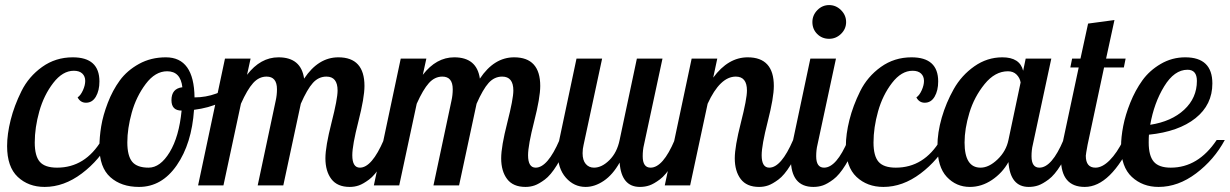

<svg xmlns="http://www.w3.org/2000/svg" viewBox="-20 -731 4849 757"><path d="M8 -155Q8 -202 22 -258Q36 -314 64.5 -371.5Q93 -429 146 -467Q199 -505 267 -505Q372 -505 372 -410Q372 -374 358 -350Q344 -326 319 -326Q297 -326 286 -347Q298 -355 307 -375Q316 -395 316 -412Q316 -430 304.5 -441Q293 -452 271 -452Q227 -452 190 -404Q153 -356 135 -292Q117 -228 117 -169Q117 -116 137 -93Q157 -70 205 -70Q316 -70 381 -179H415Q373 -100 302.5 -47Q232 6 156 6Q92 6 50 -33.5Q8 -73 8 -155Z M372 -152Q372 -190 379 -233Q386 -276 405 -325.5Q424 -375 452.5 -414Q481 -453 528 -479Q575 -505 634 -505Q745 -505 747 -347Q836 -347 911 -407L920 -380Q862 -313 745 -298Q736 -165 677 -79.5Q618 6 528 6Q458 6 415 -32.5Q372 -71 372 -152ZM482 -170Q482 -117 501 -93.5Q520 -70 566 -70Q612 -70 649 -131Q686 -192 696 -295Q656 -295 656 -336Q656 -382 699 -387Q692 -450 639 -450Q592 -450 554.5 -400Q517 -350 499.5 -287Q482 -224 482 -170Z M761 0 867 -500H968L954 -436Q1007 -505 1078 -505Q1167 -505 1179 -421Q1235 -505 1314 -505Q1417 -505 1417 -392Q1417 -346 1393 -252Q1369 -158 1369 -119Q1369 -70 1399 -70Q1446 -70 1493 -179H1530Q1507 -119 1482.5 -79.5Q1458 -40 1435 -23Q1412 -6 1395 0Q1378 6 1359 6Q1310 6 1286.5 -25Q1263 -56 1263 -107Q1263 -153 1287 -247Q1311 -341 1311 -374Q1311 -429 1267 -429Q1236 -429 1213.5 -404Q1191 -379 1166 -322L1097 0H996L1067 -334Q1072 -356 1072 -379Q1072 -429 1031 -429Q1001 -429 978 -403.5Q955 -378 930 -322L861 0Z M1454 0 1560 -500H1661L1647 -436Q1700 -505 1771 -505Q1860 -505 1872 -421Q1928 -505 2007 -505Q2110 -505 2110 -392Q2110 -346 2086 -252Q2062 -158 2062 -119Q2062 -70 2092 -70Q2139 -70 2186 -179H2223Q2200 -119 2175.5 -79.5Q2151 -40 2128 -23Q2105 -6 2088 0Q2071 6 2052 6Q2003 6 1979.5 -25Q1956 -56 1956 -107Q1956 -153 1980 -247Q2004 -341 2004 -374Q2004 -429 1960 -429Q1929 -429 1906.5 -404Q1884 -379 1859 -322L1790 0H1689L1760 -334Q1765 -356 1765 -379Q1765 -429 1724 -429Q1694 -429 1671 -403.5Q1648 -378 1623 -322L1554 0Z M2179 -128Q2179 -152 2185 -179L2253 -500H2354L2281 -160Q2277 -144 2277 -127Q2277 -99 2289.5 -84.5Q2302 -70 2322 -70Q2353 -70 2383 -100Q2413 -130 2423 -179L2491 -500H2592L2519 -160Q2514 -140 2514 -115Q2514 -70 2545 -70Q2594 -70 2640 -179H2677Q2654 -120 2629.5 -80.5Q2605 -41 2581.5 -23.5Q2558 -6 2540.5 0Q2523 6 2503 6Q2430 6 2423 -90Q2396 -42 2360.5 -18Q2325 6 2289 6Q2243 6 2211 -30.5Q2179 -67 2179 -128Z M2601 0 2707 -500H2808L2792 -425Q2851 -505 2928 -505Q3031 -505 3031 -392Q3031 -346 3007 -252Q2983 -158 2983 -119Q2983 -70 3013 -70Q3060 -70 3107 -179H3144Q3121 -119 3096.5 -79.5Q3072 -40 3049 -23Q3026 -6 3009 0Q2992 6 2973 6Q2924 6 2900.5 -25Q2877 -56 2877 -107Q2877 -153 2901 -247Q2925 -341 2925 -374Q2925 -429 2881 -429Q2819 -429 2770 -322L2701 0Z M3098 -105Q3098 -136 3107 -179L3175 -500H3276L3203 -160Q3198 -140 3198 -115Q3198 -70 3229 -70Q3278 -70 3324 -179H3361Q3338 -120 3313.5 -80.5Q3289 -41 3265.5 -23.5Q3242 -6 3224.5 0Q3207 6 3187 6Q3098 6 3098 -105ZM3183 -644Q3183 -671 3202.5 -691Q3222 -711 3249 -711Q3276 -711 3296 -691Q3316 -671 3316 -644Q3316 -617 3296 -597.5Q3276 -578 3249 -578Q3221 -578 3202 -597Q3183 -616 3183 -644Z M3315 -155Q3315 -202 3329 -258Q3343 -314 3371.5 -371.5Q3400 -429 3453 -467Q3506 -505 3574 -505Q3679 -505 3679 -410Q3679 -374 3665 -350Q3651 -326 3626 -326Q3604 -326 3593 -347Q3605 -355 3614 -375Q3623 -395 3623 -412Q3623 -430 3611.5 -441Q3600 -452 3578 -452Q3534 -452 3497 -404Q3460 -356 3442 -292Q3424 -228 3424 -169Q3424 -116 3444 -93Q3464 -70 3512 -70Q3623 -70 3688 -179H3722Q3680 -100 3609.5 -47Q3539 6 3463 6Q3399 6 3357 -33.5Q3315 -73 3315 -155Z M3676 -155Q3676 -208 3693 -267Q3710 -326 3740.5 -380Q3771 -434 3821.5 -469.5Q3872 -505 3932 -505Q4001 -505 4014 -452L4024 -500H4125L4052 -160Q4047 -140 4047 -115Q4047 -70 4078 -70Q4127 -70 4173 -179H4210Q4187 -120 4162.5 -80.5Q4138 -41 4114.5 -23.5Q4091 -6 4073.5 0Q4056 6 4036 6Q3963 6 3956 -92Q3932 -49 3891 -21.5Q3850 6 3804 6Q3750 6 3713 -33.5Q3676 -73 3676 -155ZM3783 -169Q3783 -70 3846 -70Q3879 -70 3913 -102.5Q3947 -135 3956 -179L4004 -406Q4001 -424 3988 -437Q3975 -450 3954 -450Q3903 -450 3862 -399.5Q3821 -349 3802 -286Q3783 -223 3783 -169Z M4163 -106Q4163 -134 4172 -179L4233 -465H4200L4207 -500H4240L4270 -638L4374 -652L4341 -500H4418L4411 -465H4333L4268 -160Q4261 -122 4261 -117Q4261 -70 4299 -70Q4326 -70 4355 -99Q4384 -128 4409 -179H4446Q4359 6 4257 6Q4163 6 4163 -106Z M4400 -154Q4400 -190 4408.5 -234Q4417 -278 4436.5 -326.5Q4456 -375 4484 -414Q4512 -453 4556.5 -479Q4601 -505 4653 -505Q4760 -505 4760 -402Q4760 -318 4693.5 -265Q4627 -212 4510 -200Q4509 -189 4509 -169Q4509 -117 4529 -93.5Q4549 -70 4596 -70Q4704 -70 4777 -179H4809Q4767 -101 4696 -47.5Q4625 6 4548 6Q4485 6 4442.5 -33.5Q4400 -73 4400 -154ZM4515 -239Q4599 -252 4649 -298.5Q4699 -345 4699 -412Q4699 -456 4662 -456Q4610 -456 4570 -390.5Q4530 -325 4515 -239Z"/></svg>

Font: Lobster Two
Style: Italic
Weight: 400
Designer: Pablo Impallari
Foundry: Pablo Impallari. www.impallari.com
Version: Version 1.006